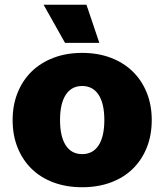

<svg xmlns="http://www.w3.org/2000/svg" viewBox="-20 -774 690 806"><path d="M325 12Q259 12 205 -8Q151 -28 113 -65Q75 -102 54 -154Q33 -206 33 -270Q33 -333 54 -385Q75 -437 113 -474Q151 -511 205 -531.5Q259 -552 325 -552Q391 -552 445 -531.5Q499 -511 537 -474Q575 -437 596 -385Q617 -333 617 -270Q617 -206 596 -154Q575 -102 537 -65Q499 -28 445 -8Q391 12 325 12ZM325 -127Q370 -127 394 -164Q418 -201 418 -270Q418 -339 394 -376Q370 -413 325 -413Q280 -413 256 -376Q232 -339 232 -270Q232 -201 256 -164Q280 -127 325 -127ZM253 -594 163 -754H343L397 -594Z"/></svg>

Font: Geist Black
Style: Regular
Weight: 400
Designer: Basement.studio, Andrés Briganti, Mateo Zaragoza
Foundry: Basement.studio, Vercel, Andrés Briganti, Guido Ferreyra, Mateo Zaragoza
Version: Version 1.401